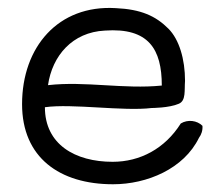

<svg xmlns="http://www.w3.org/2000/svg" viewBox="-20 -486 579 496"><path d="M37 -217C37 -79 134 -10 272 -10C360 -10 455 -50 494 -130C500 -138 504 -149 503 -161C489 -175 465 -178 447 -167C406 -102 342 -68 271 -68C174 -68 96 -113 96 -209C166 -219 299 -198 372 -207C372 -207 417 -207 442 -218C461 -226 456 -253 458 -277C458 -333 443 -384 415 -412C382 -445 344 -462 279 -465C130 -474 37 -364 37 -217ZM104 -266C115 -342 167 -403 251 -407C364 -415 398 -359 398 -265C301 -255 200 -277 104 -266Z"/></svg>

Font: Comica
Style: Rg
Weight: 400
Designer: Jasper
Foundry: KineticPlasma Fonts/Cannot Into Space Fonts
Version: Version 0.89